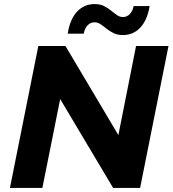

<svg xmlns="http://www.w3.org/2000/svg" viewBox="-20 -927 851 947"><path d="M29 0 169 -700H303L604 -193L551 -196L651 -700H811L671 0H538L236 -507L290 -504L189 0ZM586 -754Q560 -754 540.5 -763.5Q521 -773 505.5 -785.5Q490 -798 476 -807.5Q462 -817 446 -817Q426 -817 412 -802Q398 -787 393 -761H314Q325 -832 360 -869.5Q395 -907 447 -907Q473 -907 492.5 -897.5Q512 -888 527.5 -875Q543 -862 557 -852.5Q571 -843 586 -843Q607 -843 621 -858.5Q635 -874 639 -897H718Q707 -829 672.5 -791.5Q638 -754 586 -754Z"/></svg>

Font: MOST Montserrat
Style: Bold Italic
Weight: 700
Italic angle: -11.3°
Designer: Julieta Ulanovsky
Foundry: Julieta Ulanovsky
Version: Version 8.000;March 11, 2024;FontCreator 15.0.0.2926 64-bit